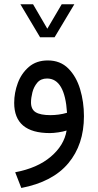

<svg xmlns="http://www.w3.org/2000/svg" viewBox="-20 -637 470 919"><path d="M171.9 -458.5 77.6 -616.7H138.2L206.5 -499.5L275.4 -616.7H335.9L241.2 -458.5ZM298.8 -12.2Q282.2 -6.8 258.5 -3.4Q234.9 0 218.8 0Q47.9 0 47.9 -144.5Q47.9 -192.9 65.2 -239.5Q82.5 -286.1 118.4 -316.9Q154.3 -347.7 209 -347.7Q268.6 -347.7 306.9 -309.3Q345.2 -271 363.5 -210Q381.8 -148.9 381.8 -81.1Q381.8 55.2 306.9 144.5Q231.9 233.9 82 262.7L52.7 187.5Q159.2 167.5 223.1 113Q287.1 58.6 298.8 -12.2ZM300.8 -97.2Q290.5 -261.2 205.1 -261.2Q175.3 -261.2 158.4 -241.2Q141.6 -221.2 135 -194.6Q128.4 -168 128.4 -147Q128.4 -113.3 151.1 -99.6Q173.8 -85.9 221.2 -85.9Q240.2 -85.9 260.7 -88.6Q281.2 -91.3 300.8 -97.2Z"/></svg>

Font: Vazir WOL-UI
Style: Regular-WOL-UI
Weight: 400
Designer: Saber Rastikerdar
Foundry: Saber Rastikerdar
Version: Version 30.1.0